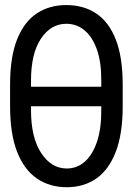

<svg xmlns="http://www.w3.org/2000/svg" viewBox="-20 -742 533 771"><path d="M420.9 -393.6V-315.4H74.2V-393.6ZM472.7 -402.3V-315.4Q472.7 -204.1 444.8 -132.1Q417 -60.1 366.7 -25.1Q316.4 9.8 248 9.8Q179.7 9.8 128.4 -25.1Q77.1 -60.1 48.8 -132.1Q20.5 -204.1 20.5 -315.4V-402.3Q20.5 -513.2 48.6 -583.7Q76.7 -654.3 127.4 -688Q178.2 -721.7 246.1 -721.7Q315.4 -721.7 366.2 -688Q417 -654.3 444.8 -583.7Q472.7 -513.2 472.7 -402.3ZM386.7 -299.8V-418Q387.2 -491.2 369.4 -542.2Q351.6 -593.3 319.8 -619.9Q288.1 -646.5 246.1 -646.5Q184.6 -646.5 144.5 -586.9Q104.5 -527.3 104.5 -418V-299.8Q104.5 -189.9 145.3 -127.7Q186 -65.4 248 -65.4Q290 -65.4 321.3 -93.5Q352.5 -121.6 369.9 -174.1Q387.2 -226.6 386.7 -299.8Z"/></svg>

Font: Inter Tight
Style: Regular
Weight: 400
Designer: Rasmus Andersson
Foundry: rsms
Version: Version 3.002